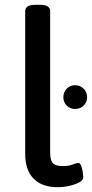

<svg xmlns="http://www.w3.org/2000/svg" viewBox="-20 -773 383 800"><path d="M221 7Q155 7 120 -28.5Q85 -64 85 -132V-727Q85 -739 95 -746Q105 -753 130 -753H144Q169 -753 179 -746Q189 -739 189 -727V-138Q189 -104 201 -92.5Q213 -81 241 -81Q267 -81 283 -87.5Q299 -94 306 -94Q314 -94 318.5 -81.5Q323 -69 325 -54.5Q327 -40 327 -34Q327 -22 310 -13Q293 -4 268.5 1.5Q244 7 221 7ZM293 -319Q272 -319 258 -333Q244 -347 244 -368Q244 -389 258 -403.5Q272 -418 293 -418Q314 -418 328.5 -403.5Q343 -389 343 -368Q343 -347 328.5 -333Q314 -319 293 -319Z"/></svg>

Font: Asap Semi Expanded Medium
Style: Regular
Weight: 500
Width: 6
Designer: Pablo Cosgaya
Foundry: Omnibus-Type
Version: Version 3.001; ttfautohint (v1.8.4.7-5d5b)